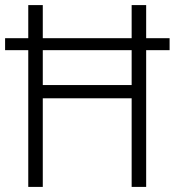

<svg xmlns="http://www.w3.org/2000/svg" viewBox="-20 -734 686 754"><path d="M91 0H148V-348H497V0H554V-537H646V-584H554V-714H497V-584H148V-714H91V-584H0V-537H91ZM148 -400V-537H497V-400Z"/></svg>

Font: Noto Sans Telugu SemiCondensed Light
Style: Regular
Weight: 300
Width: 4
Designer: Jelle Bosma - Monotype Design Team
Foundry: Monotype Imaging Inc.
Version: Version 2.005